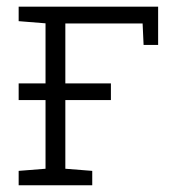

<svg xmlns="http://www.w3.org/2000/svg" viewBox="-20 -548 553 568"><path d="M35.2 0V-42.5L114.7 -48.8V-479L35.2 -485.4V-528.3H447.8V-415H404.8L401.9 -478.5H173.3V-48.8L252.9 -42.5V0ZM35.2 -252V-301.3H308.1V-252Z"/></svg>

Font: Roboto Slab Light
Style: Regular
Weight: 300
Designer: Google
Version: Version 2.000; ttfautohint (v1.8.1.43-b0c9)